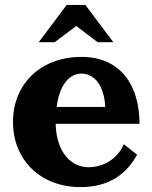

<svg xmlns="http://www.w3.org/2000/svg" viewBox="-20 -748 619 783"><path d="M328 -728H252L138 -576H203L291 -642L378 -576H442ZM33 -251C33 -95 146 15 308 15C424 15 495 -37 539 -117L485 -160C458 -97 398 -66 341 -66C273 -66 210 -123 207 -243H549C549 -397 474 -516 312 -516C148 -516 33 -407 33 -251ZM211 -312C223 -406 266 -448 312 -448C369 -448 406 -392 409 -312Z"/></svg>

Font: LT Superior Serif ExtraBold
Style: Regular
Weight: 800
Designer: Daniel Lyons
Foundry: LyonsType
Version: Version 2.120;FEAKit 1.0